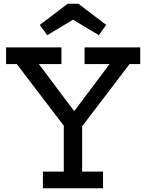

<svg xmlns="http://www.w3.org/2000/svg" viewBox="-20 -1005 781 1025"><path d="M671.5 -663 413 -323.5H328.5L69.5 -663H12.5V-752H308V-663H187.5L400.5 -379L322.5 -414.5H416.5L352 -379L565 -663H431.5V-752H728.5V-663ZM418.5 -395.5V-89H530V0H209V-89H320.5V-395.5ZM398.5 -985 547 -872 507.5 -817 370 -900 232 -817 192.5 -872 341 -985Z"/></svg>

Font: Hepta Slab ExtraLight Medium
Style: Regular
Weight: 500
Version: Version 1.100